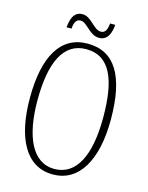

<svg xmlns="http://www.w3.org/2000/svg" viewBox="-129 -952 803 1042"><g transform="rotate(15 272.0 -431.0)"><path d="M321 -771C372 -771 385 -819 389 -862H360C357 -832 350 -806 322 -806C281 -806 254 -872 203 -872C152 -872 141 -822 137 -781H165C167 -811 175 -836 202 -836C239 -836 267 -771 321 -771ZM271 10C416 10 499 -128 499 -358C499 -604 424 -725 272 -725C120 -725 44 -593 44 -359C44 -137 118 10 271 10ZM271 -21C148 -21 87 -154 87 -358C87 -570 144 -694 272 -694C407 -694 456 -570 456 -358C456 -149 396 -21 271 -21Z"/></g></svg>

Font: Noto Serif Armenian ExtraCondensed ExtraLight
Style: Regular
Weight: 200
Width: 2
Designer: Monotype Design Team
Foundry: Monotype Imaging Inc.
Version: Version 2.008